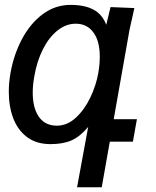

<svg xmlns="http://www.w3.org/2000/svg" viewBox="-20 -580 640 786"><path d="M186.5 10Q129.5 10 91.2 -18.5Q53 -47 34.5 -95.2Q16 -143.5 16 -204.5Q16 -241 23 -281.5Q36.5 -357 70.2 -420.5Q104 -484 155 -522Q206 -560 269 -560Q326.5 -560 362.8 -540.5Q399 -521 415 -478.5L432.5 -551L530 -547L521 -506Q519 -497.5 514 -475.5Q509 -453.5 506.5 -437L445.5 -92H540.5L524 0H429.5L396.5 186.5H295.5L341 -60.5Q307.5 -20.5 272.5 -5.2Q237.5 10 186.5 10ZM382.5 -281.5Q388.5 -317.5 388.5 -347.5Q388.5 -412 362.2 -447.5Q336 -483 290 -483Q250.5 -483 215.5 -455.2Q180.5 -427.5 155.8 -378.5Q131 -329.5 120.5 -267.5Q114 -233 114 -200.5Q114 -138 139.2 -101.8Q164.5 -65.5 213 -65.5Q255 -65.5 290.5 -98.2Q326 -131 349.8 -180.8Q373.5 -230.5 382.5 -281.5Z"/></svg>

Font: JuliaMono MediumItalic
Style: Regular
Weight: 500
Italic angle: -9°
Monospace: yes
Designer: cormullion
Foundry: corm
Version: Version 0.049; ttfautohint (v1.8.4)